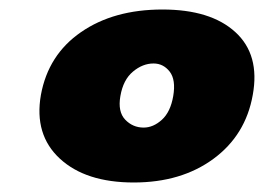

<svg xmlns="http://www.w3.org/2000/svg" viewBox="-20 -735 561 408"><path d="M66.9 -533.2Q82.5 -618.7 152.1 -666.7Q221.7 -714.8 325.2 -714.8Q427.7 -714.8 480.2 -666.7Q532.7 -618.7 517.1 -533.2Q502 -447.8 433.6 -397.5Q365.2 -347.2 264.2 -347.2Q162.1 -347.2 107.2 -397.9Q52.2 -448.7 66.9 -533.2ZM348.1 -530.8Q354 -565.4 340.6 -582.8Q327.1 -600.1 306.2 -600.1Q283.2 -600.1 262.5 -582.8Q241.7 -565.4 235.8 -530.8Q230 -497.6 246.1 -480.7Q262.2 -463.9 285.2 -463.9Q305.7 -463.9 324 -480.5Q342.3 -497.1 348.1 -530.8Z"/></svg>

Font: SVN-Poppins Black
Style: Italic
Weight: 900
Italic angle: -10°
Designer: Ninad Kale (Devanagari), Jonny Pinhorn (Latin)
Foundry: Indian Type Foundry
Version: Version 3.002 2017